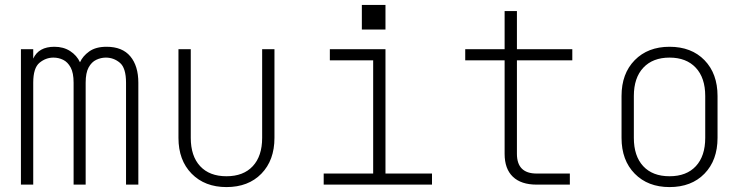

<svg xmlns="http://www.w3.org/2000/svg" viewBox="-20 -750 3040 780"><path d="M65 0V-550H115V-512Q137 -560 201 -560Q238 -560 265 -542.5Q292 -525 305 -497Q316 -522 342.5 -541Q369 -560 413 -560Q477 -560 509.5 -521Q542 -482 542 -414V0H492V-414Q492 -474 467 -495Q442 -516 410 -516Q390 -516 371 -507Q352 -498 340 -476Q328 -454 328 -414V0H279V-414Q279 -454 267 -476Q255 -498 236.5 -507Q218 -516 197 -516Q166 -516 140.5 -495Q115 -474 115 -414V0Z M900 10Q812 10 758.5 -44.5Q705 -99 705 -190V-550H755V-190Q755 -116 793 -75Q831 -34 900 -34Q969 -34 1007 -75Q1045 -116 1045 -190V-550H1095V-190Q1095 -99 1042 -44.5Q989 10 900 10Z M1295 0V-45H1496V-505H1320V-550H1546V-45H1735V0ZM1450 -730H1546V-630H1450Z M2160 0Q2097 0 2063.5 -32Q2030 -64 2030 -125V-505H1870V-550H2030V-705H2080V-550H2305V-505H2080V-125Q2080 -45 2160 -45H2295V0Z M2700 10Q2612 10 2558.5 -44.5Q2505 -99 2505 -190V-360Q2505 -451 2558.5 -505.5Q2612 -560 2700 -560Q2789 -560 2842 -505.5Q2895 -451 2895 -360V-190Q2895 -99 2842 -44.5Q2789 10 2700 10ZM2700 -34Q2769 -34 2807 -75Q2845 -116 2845 -190V-360Q2845 -434 2806.5 -475Q2768 -516 2700 -516Q2632 -516 2593.5 -475Q2555 -434 2555 -360V-190Q2555 -116 2593 -75Q2631 -34 2700 -34Z"/></svg>

Font: Tiny Thin
Style: Regular
Weight: 100
Monospace: yes
Designer: Philipp Nurullin, Konstantin Bulenkov
Foundry: JetBrains
Version: Version 2.251; ttfautohint (v1.8.4.7-5d5b)